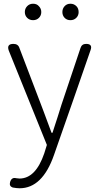

<svg xmlns="http://www.w3.org/2000/svg" viewBox="-20 -768 530 1028"><path d="M85 240Q70 240 48 236Q28 229 34 207Q42 180 66 186Q78 188 84 188Q171 188 217 53L231 8L27 -497Q14 -533 52 -533Q77 -533 84 -511L200 -207Q204 -195 214 -170Q242 -93 256 -57H261Q270 -84 289 -143Q303 -187 309 -207L411 -511Q418 -533 441 -533Q477 -533 465 -500L373 -235L269 62Q207 240 85 240ZM157 -660Q138 -660 125.5 -672.5Q113 -685 113 -703.5Q113 -722 125.5 -735Q138 -748 157 -748Q177 -748 188 -735Q201 -722 201 -703.5Q201 -685 188.5 -672.5Q176 -660 157 -660ZM357 -660Q338 -660 326 -672.5Q314 -685 314 -703.5Q314 -722 326 -735Q338 -748 357 -748Q376 -748 389 -735Q401 -723 401 -703Q401 -685 388.5 -672.5Q376 -660 357 -660Z"/></svg>

Font: GenSenRounded TW L
Style: Regular
Weight: 300
Version: Version 1.501;PS 1;hotconv 16.6.51;makeotf.lib2.5.65220